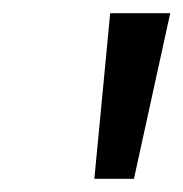

<svg xmlns="http://www.w3.org/2000/svg" viewBox="-20 -790 278 291"><path d="M123 -519 147 -770H238L183 -519Z"/></svg>

Font: Bitter Medium
Style: Italic
Weight: 500
Italic angle: -9°
Designer: Sol Matas, and Bitter project Authors
Foundry: Sol Matas
Version: Version 2.001